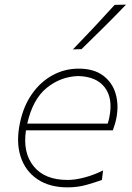

<svg xmlns="http://www.w3.org/2000/svg" viewBox="-20 -799 568 828"><path d="M271.5 9Q193 9 140.8 -26.5Q88.5 -62 68.5 -125Q48.5 -188 66.5 -271Q81.5 -342 118 -394Q154.5 -446 206.5 -474.5Q258.5 -503 319.5 -503Q384.5 -503 424.5 -473.2Q464.5 -443.5 478.8 -394.5Q493 -345.5 481.5 -288Q479.5 -277 475 -262.2Q470.5 -247.5 466.5 -237H92Q77.5 -141 125 -82Q172.5 -23 271.5 -23Q304 -23 344 -33.5Q384 -44 424.5 -64L419.5 -23Q391 -12.5 353 -1.8Q315 9 271.5 9ZM317.5 -471Q242.5 -469 182 -420.5Q121.5 -372 97.5 -266H444.5Q449 -279.5 451.5 -293Q468 -374 432.2 -421.5Q396.5 -469 317.5 -471ZM294.5 -586Q387.5 -682 474.5 -778L523.5 -779Q477 -730.5 429 -682.8Q381 -635 331.5 -587Z"/></svg>

Font: Commissioner Flair Thin
Style: Italic
Weight: 100
Italic angle: -12°
Designer: Kostas Bartsokas
Foundry: Kostas Bartsokas
Version: Version 1.000; ttfautohint (v1.8.3)